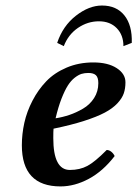

<svg xmlns="http://www.w3.org/2000/svg" viewBox="-20 -665 497 695"><path d="M335.9 -363.8Q335.9 -384.8 327.1 -392.8Q318.4 -400.9 299.8 -400.9Q286.1 -400.9 274.9 -397.5Q263.7 -394 250.2 -383.5Q236.8 -373 225.6 -355.5Q214.4 -337.9 202.6 -307.9Q190.9 -277.8 181.2 -236.8Q206.5 -240.7 231.2 -249Q255.9 -257.3 280.5 -271.7Q305.2 -286.1 320.6 -310.1Q335.9 -334 335.9 -363.8ZM173.8 -199.2Q172.9 -191.4 172.9 -165Q172.9 -49.8 232.9 -49.8Q269 -49.8 296.4 -64.5Q323.7 -79.1 366.2 -122.1Q375 -122.1 383.1 -115.5Q391.1 -108.9 395 -100.1Q352.5 -44.9 301.3 -17.6Q250 9.8 199.2 9.8Q59.1 9.8 59.1 -139.2Q59.1 -179.7 68.1 -220.5Q77.1 -261.2 97.7 -300.8Q118.2 -340.3 147.5 -370.8Q176.8 -401.4 220.9 -420.2Q265.1 -439 317.9 -439Q370.6 -439 402.3 -418.5Q434.1 -397.9 434.1 -367.2Q434.1 -344.7 428 -326.9Q421.9 -309.1 404.8 -290.8Q387.7 -272.5 359.1 -257.3Q330.6 -242.2 284.2 -227.3Q237.8 -212.4 173.8 -199.2ZM457 -509.8 426.8 -498Q426.8 -538.1 402.6 -563Q378.4 -587.9 337.9 -587.9Q297.4 -587.9 262.2 -564Q227.1 -540 210.9 -498L187 -509.8Q207.5 -571.3 254.9 -608.2Q302.2 -645 349.1 -645Q401.9 -645 430.4 -609.1Q459 -573.2 457 -509.8Z"/></svg>

Font: Common Serif SemiBold
Style: Italic
Weight: 600
Italic angle: -12°
Designer: Philipp H. Poll, Khaled Hosny
Foundry: Stefan Peev, Context Ltd.
Version: Version 1.026